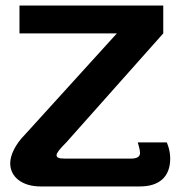

<svg xmlns="http://www.w3.org/2000/svg" viewBox="-20 -670 648 690"><path d="M50 -650V-550H400L70.8 -187.5C34.2 -150.8 16.7 -111.7 16.7 -83.3C16.7 -33.3 60.8 0 125 0H483.3C552.5 0 591.7 -35 591.7 -100C591.7 -133.3 579.2 -158.3 579.2 -158.3H475C475 -158.3 483.3 -132.5 483.3 -120.8C483.3 -108.3 475 -100 450 -100H212.5C190 -100 183.3 -104.2 183.3 -112.5C183.3 -120 193.3 -133.3 218.3 -158.3L566.7 -550V-650Z"/></svg>

Font: BoonHome
Style: Bold
Weight: 700
Designer: Sungsit Sawaiwan
Foundry: Sungsit Sawaiwan
Version: Version 0.2